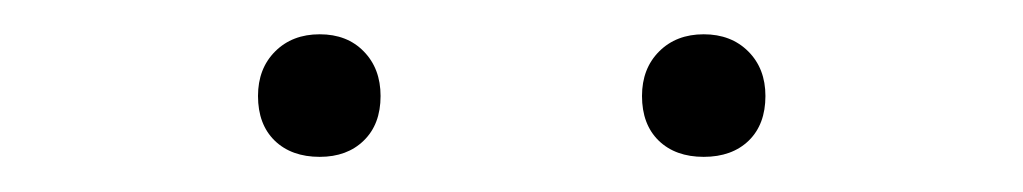

<svg xmlns="http://www.w3.org/2000/svg" viewBox="-20 -767 597 112"><path d="M130.5 -711Q130.5 -727 140.5 -737Q150.5 -747 166.5 -747Q182.5 -747 192.2 -737Q202 -727 202 -711Q202 -694.5 192.2 -685Q182.5 -675.5 166.5 -675.5Q150 -675.5 140.2 -685Q130.5 -694.5 130.5 -711ZM354.5 -711Q354.5 -727 364.5 -737Q374.5 -747 390.5 -747Q406.5 -747 416.5 -737Q426.5 -727 426.5 -711Q426.5 -694.5 416.8 -685Q407 -675.5 390.5 -675.5Q374 -675.5 364.2 -685Q354.5 -694.5 354.5 -711Z"/></svg>

Font: Encode Sans Semi Expanded ExLight
Style: Regular
Weight: 275
Width: 6
Designer: Multiple Designers
Foundry: Impallari Type
Version: Version 2.000